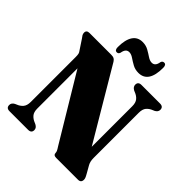

<svg xmlns="http://www.w3.org/2000/svg" viewBox="-241 -1050 1201 1201"><g transform="rotate(45 359.0 -450.0)"><path d="M238 -26.5Q238 0 208.5 0H44.5Q15.5 0 15.5 -26.5Q15.5 -45.5 36 -56.5L46 -61Q68.5 -69.5 83 -86.2Q97.5 -103 97.5 -135V-532.5Q97.5 -550.5 95.2 -559.8Q93 -569 85 -579L44 -641Q36 -651 31.2 -659.2Q26.5 -667.5 26.5 -677.5Q26.5 -700 52.5 -700H245Q260 -700 268.8 -695.8Q277.5 -691.5 285.5 -679L565.5 -206.5V-565Q565.5 -596.5 551.5 -613.2Q537.5 -630 513.5 -639L503.5 -643.5Q483 -655 483 -673.5Q483 -700 512 -700H676Q705.5 -700 705.5 -673.5Q705.5 -654.5 685 -643.5L674.5 -639Q651 -630 637 -613.5Q623 -597 623 -565V-165.5Q623 -133.5 635 -113L662 -65.5Q672 -48 674.5 -40.5Q677 -33 677 -26.5Q677 0 650 0H456.5Q432.5 0 432.5 -21.5Q432.5 -27 429.2 -34.8Q426 -42.5 413.5 -61.5L155.5 -490.5V-135Q155.5 -103 169.8 -86.5Q184 -70 207 -61L217 -56.5Q238 -45.5 238 -26.5ZM444.5 -739.5Q415 -739.5 391.8 -752.5Q368.5 -765.5 349.5 -778.5Q330.5 -791.5 313 -791.5Q283.5 -791.5 277 -750.5Q272.5 -735 258.5 -735Q239.5 -735 239.5 -763Q239.5 -827.5 261.8 -861.5Q284 -895.5 327.5 -895.5Q357 -895.5 380 -882.5Q403 -869.5 422.2 -856.5Q441.5 -843.5 459 -843.5Q489 -843.5 495 -884.5Q499.5 -899.5 514 -899.5Q532.5 -899.5 532.5 -871.5Q532.5 -739.5 444.5 -739.5Z"/></g></svg>

Font: Fraunces 144pt Soft Black
Style: Regular
Weight: 900
Version: Version 1.000;[b76b70a41]